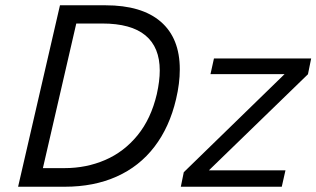

<svg xmlns="http://www.w3.org/2000/svg" viewBox="-20 -710 1203 730"><path d="M208 -689.9H380.9Q519 -689.9 591.3 -627.4Q663.6 -564.9 663.6 -446.3Q663.6 -392.6 649.4 -333Q624.5 -226.6 567.1 -151.9Q509.8 -77.1 423.3 -38.6Q336.9 0 226.1 0H48.8ZM225.6 -70.8Q308.1 -70.8 379.6 -101.6Q451.2 -132.3 502.7 -195.3Q554.2 -258.3 576.2 -352.1Q587.4 -402.3 587.4 -441.9Q587.4 -530.3 533 -575.4Q478.5 -620.6 368.7 -620.6H270L143.1 -70.8ZM1163.1 -487.8 1150.9 -427.7 774.4 -62.5H1065.4L1051.3 0H667.5L678.7 -55.2L1062 -428.2H780.3L793.5 -487.8Z"/></svg>

Font: Acari Sans
Style: Italic
Weight: 400
Italic angle: -13°
Designer: Alfredo Marco Pradil and Stefan Peev
Foundry: Hanken Design Co.
Version: Version 1.045;January 11, 2019;FontCreator 11.5.0.2425 64-bi